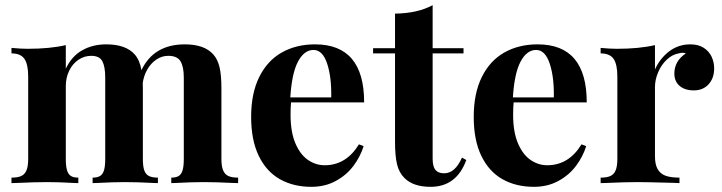

<svg xmlns="http://www.w3.org/2000/svg" viewBox="-20 -701 2762 735"><path d="M891.6 -21V0L874.5 -0.5Q806.2 -3.9 759.8 -3.9Q713.9 -3.9 651.4 -0.5L635.7 0V-21Q653.8 -21 664.1 -27.3Q674.3 -33.7 679 -49.3Q683.6 -64.9 683.6 -92.8V-403.8Q683.6 -445.3 671.1 -466.3Q658.7 -487.3 624 -487.3Q600.1 -487.3 579.1 -473.4Q558.1 -459.5 544.2 -435.5Q530.3 -411.6 526.4 -382.8L526.9 -362.3V-92.8Q526.9 -64.5 532.2 -49.1Q537.6 -33.7 550 -27.3Q562.5 -21 584.5 -21V0L569.3 -0.5Q504.4 -3.9 458.5 -3.9Q412.6 -3.9 350.1 -0.5L334.5 0V-21Q352.5 -21 363 -27.3Q373.5 -33.7 378.2 -49.3Q382.8 -64.9 382.8 -92.8V-403.8Q382.8 -445.8 371.8 -466.6Q360.8 -487.3 329.1 -487.3Q302.7 -487.3 280.3 -472.2Q257.8 -457 244.9 -430.4Q231.9 -403.8 231.9 -371.6V-92.8Q231.9 -64.5 236.6 -49.1Q241.2 -33.7 251.5 -27.3Q261.7 -21 279.8 -21V0L264.6 -0.5Q204.1 -3.9 161.6 -3.9Q112.3 -3.9 41.5 -0.5L23.9 0V-21Q47.9 -21 61.5 -27.3Q75.2 -33.7 81.5 -49.3Q87.9 -64.9 87.9 -92.8V-408.2Q87.9 -454.6 73.5 -475.6Q59.1 -496.6 23.9 -496.6V-517.6Q60.5 -514.2 85.9 -514.2Q170.9 -514.2 231.9 -528.3V-438Q254.4 -485.8 294.7 -508.5Q335 -531.2 386.7 -531.2Q461.9 -531.2 496.1 -492.2Q515.1 -470.2 521.5 -432.6Q568.8 -531.2 687.5 -531.2Q762.7 -531.2 796.9 -492.2Q813.5 -473.6 820.6 -443.1Q827.6 -412.6 827.6 -362.3V-92.8Q827.6 -64.9 834 -49.3Q840.3 -33.7 854 -27.3Q867.7 -21 891.6 -21Z M1354 -148.4 1372.1 -141.6Q1359.4 -101.1 1332.8 -65.7Q1306.2 -30.3 1265.1 -8.1Q1224.1 14.2 1171.9 14.2Q1103 14.2 1051.3 -15.1Q999.5 -44.4 970.5 -104.5Q941.4 -164.6 941.4 -253.4Q941.4 -343.8 972.4 -406.2Q1003.4 -468.8 1058.6 -500Q1113.8 -531.2 1186 -531.2Q1374 -531.2 1374 -309.1H1094.2Q1092.3 -289.6 1092.3 -261.7Q1092.3 -195.8 1110.8 -152.3Q1129.4 -108.9 1159.2 -88.6Q1189 -68.4 1222.7 -68.4Q1305.2 -68.4 1354 -148.4ZM1091.3 -328.1H1248Q1249.5 -406.2 1232.2 -458Q1214.8 -509.8 1180.2 -509.8Q1144.5 -509.8 1120.8 -465.3Q1097.2 -420.9 1091.3 -328.1Z M1754.4 -516.6V-496.6H1636.2V-93.3Q1636.2 -63.5 1647 -50.5Q1657.7 -37.6 1680.2 -37.6Q1722.2 -37.6 1748.5 -97.7L1765.1 -88.4Q1727.5 14.2 1628.4 14.2Q1562 14.2 1528.3 -19.5Q1507.3 -40.5 1499.8 -72.5Q1492.2 -104.5 1492.2 -159.2V-496.6H1408.2V-516.6H1492.2V-648.9Q1578.1 -649.9 1636.2 -681.2V-516.6Z M2206.1 -148.4 2224.1 -141.6Q2211.4 -101.1 2184.8 -65.7Q2158.2 -30.3 2117.2 -8.1Q2076.2 14.2 2023.9 14.2Q1955.1 14.2 1903.3 -15.1Q1851.6 -44.4 1822.5 -104.5Q1793.5 -164.6 1793.5 -253.4Q1793.5 -343.8 1824.5 -406.2Q1855.5 -468.8 1910.6 -500Q1965.8 -531.2 2038.1 -531.2Q2226.1 -531.2 2226.1 -309.1H1946.3Q1944.3 -289.6 1944.3 -261.7Q1944.3 -195.8 1962.9 -152.3Q1981.4 -108.9 2011.2 -88.6Q2041 -68.4 2074.7 -68.4Q2157.2 -68.4 2206.1 -148.4ZM1943.4 -328.1H2100.1Q2101.6 -406.2 2084.2 -458Q2066.9 -509.8 2032.2 -509.8Q1996.6 -509.8 1972.9 -465.3Q1949.2 -420.9 1943.4 -328.1Z M2713.9 -439Q2713.9 -401.9 2692.6 -378.4Q2671.4 -355 2636.2 -355Q2601.6 -355 2581.5 -372.3Q2561.5 -389.6 2561.5 -419.4Q2561.5 -467.3 2605.5 -496.6Q2599.1 -499 2592.3 -499Q2586.4 -499 2578.1 -496.6Q2552.7 -492.2 2531.7 -471.9Q2510.7 -451.7 2499 -423.3Q2487.3 -395 2487.3 -367.7V-103Q2487.3 -71.3 2497.6 -53.5Q2507.8 -35.6 2527.8 -28.3Q2547.9 -21 2581.1 -21V0Q2575.7 0 2559.1 -1Q2455.1 -3.9 2422.4 -3.9Q2370.6 -3.9 2297.9 -0.5L2279.3 0V-21Q2303.2 -21 2316.9 -27.3Q2330.6 -33.7 2336.9 -49.3Q2343.3 -64.9 2343.3 -92.8V-408.2Q2343.3 -454.6 2328.9 -475.6Q2314.5 -496.6 2279.3 -496.6V-517.6Q2315.9 -514.2 2341.3 -514.2Q2426.3 -514.2 2487.3 -528.3V-435.1Q2506.3 -477.5 2541.7 -504.4Q2577.1 -531.2 2622.6 -531.2Q2653.3 -531.2 2673.8 -518.1Q2694.3 -504.9 2704.1 -483.9Q2713.9 -462.9 2713.9 -439Z"/></svg>

Font: TypoPRO Playfair Display
Style: Bold
Weight: 700
Designer: Claus Eggers Sørensen
Foundry: Claus Eggers Sørensen
Version: Version 1.004;PS 001.004;hotconv 1.0.70;makeotf.lib2.5.58329